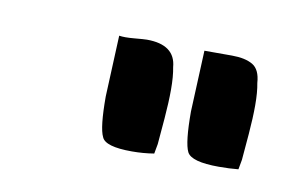

<svg xmlns="http://www.w3.org/2000/svg" viewBox="-32 -699 315 213"><g transform="rotate(10 125.5 -592.5)"><path d="M216 -654Q231 -654 239.5 -649Q248 -644 249 -629Q251 -619 251 -604Q251 -590 249.5 -571.5Q248 -553 247 -542L245 -531Q235 -530 223 -530Q192 -530 187 -540Q182 -550 182 -585L185 -654ZM120 -655Q152 -655 154 -630Q156 -620 156 -605Q156 -591 154.5 -572.5Q153 -554 152 -543L150 -532Q138 -530 125 -530Q95 -530 91 -540Q86 -550 86 -585L89 -654Q95 -653 106 -654Q117 -655 120 -655Z"/></g></svg>

Font: Vervelle
Style: Script
Weight: 400
Monospace: yes
Designer: Nur Solikh
Foundry: Astageni Type
Version: Version 1.0